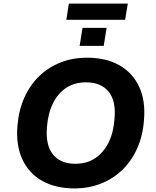

<svg xmlns="http://www.w3.org/2000/svg" viewBox="-20 -1037 865 1068"><path d="M394 11Q289 11 214.5 -31Q140 -73 104 -151.5Q68 -230 77 -336Q84 -423 115 -493Q146 -563 197 -612.5Q248 -662 315.5 -689Q383 -716 464 -716Q570 -716 644 -674Q718 -632 754 -554.5Q790 -477 781 -371Q775 -283 743.5 -212.5Q712 -142 661 -92.5Q610 -43 542 -16Q474 11 394 11ZM399 -126Q463 -126 509.5 -157Q556 -188 584 -244.5Q612 -301 617 -377Q626 -477 583.5 -528Q541 -579 458 -579Q395 -579 348.5 -548.5Q302 -518 274.5 -462Q247 -406 241 -329Q233 -229 275 -177.5Q317 -126 399 -126ZM349 -927 363 -1017H691L676 -927ZM423 -782 439 -882H573L557 -782Z"/></svg>

Font: Nunito Sans 9pt ExtraBold
Style: Italic
Weight: 800
Italic angle: -9°
Version: Version 3.101;gftools[0.9.27]